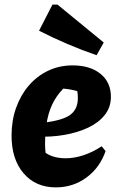

<svg xmlns="http://www.w3.org/2000/svg" viewBox="-20 -798 510 831"><path d="M222 13Q134 13 82 -48Q30 -109 30 -211Q30 -276 49.5 -331Q69 -386 104.5 -427.5Q140 -469 188.5 -492Q237 -515 294 -515Q370 -515 415 -478.5Q460 -442 460 -379Q460 -334 433.5 -300.5Q407 -267 361.5 -245.5Q316 -224 258 -214Q200 -204 138 -207V-264Q236 -272 276.5 -296Q317 -320 317 -374Q317 -406 306 -433L349 -392Q319 -404 287.5 -410Q256 -416 223 -415L266 -426Q236 -399 215.5 -364Q195 -329 185 -282Q175 -235 175 -174Q175 -155 177.5 -134.5Q180 -114 186 -94L162 -151Q178 -132 204.5 -122.5Q231 -113 264 -113Q301 -113 341 -126Q381 -139 420 -165L437 -144Q412 -72 354 -29.5Q296 13 222 13ZM398 -559Q334 -581 272 -607.5Q210 -634 149 -665L207 -778H229L429 -614Z"/></svg>

Font: Piazzolla Thin Black
Style: Italic
Weight: 900
Italic angle: -11.3°
Version: Version 2.005